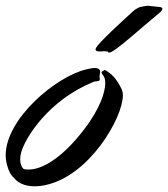

<svg xmlns="http://www.w3.org/2000/svg" viewBox="-75 -646 591 675"><path d="M276 -368C276 -371 275 -373 275 -375C275 -384 277 -388 277 -393C277 -395 277 -397 276 -399C273 -405 266 -407 258 -407C249 -407 238 -404 228 -402C122 -377 -55 -229 -55 -100C-55 -88 -53 -76 -50 -65C-45 -46 -37 -30 -26 -21C-14 -5 9 9 47 9C57 9 70 8 83 5C238 -26 357 -231 357 -311C357 -320 355 -327 353 -332C333 -372 320 -382 304 -394C297 -399 294 -400 293 -400C290 -400 291 -397 288 -397C285 -396 282 -394 282 -391C282 -389 284 -385 289 -379C292 -375 295 -367 295 -354C295 -324 279 -267 220 -190C139 -85 70 -50 26 -50C20 -50 14 -50 8 -52C0 -59 -4 -71 -4 -86C-4 -94 -3 -102 0 -112C16 -166 98 -294 251 -357C263 -363 276 -357 276 -368ZM487 -602C494 -608 496 -612 496 -615C496 -622 481 -622 480 -622C478 -622 445 -626 443 -626C439 -626 424 -622 421 -622C415 -622 405 -615 398 -611C358 -575 267 -492 262 -476C261 -474 261 -473 261 -472C261 -466 269 -465 278 -465C282 -465 287 -466 291 -466C293 -466 300 -465 303 -465C305 -464 304 -461 309 -461C327 -461 421 -548 487 -602Z"/></svg>

Font: Oregano
Style: Italic
Weight: 400
Italic angle: -12°
Designer: Astigmatic (AOETI)
Foundry: Astigmatic (AOETI)
Version: Version 1.000